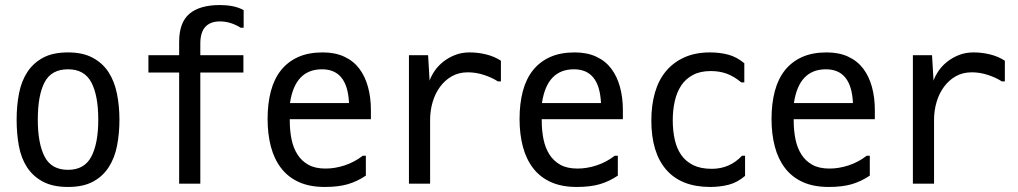

<svg xmlns="http://www.w3.org/2000/svg" viewBox="-20 -745 4040 762"><path d="M250 -3Q190 -3 150.5 -24Q111 -45 87.5 -81Q64 -117 55 -165.5Q46 -214 46 -270Q46 -326 55.5 -374.5Q65 -423 88.5 -459Q112 -495 151 -516Q190 -537 250 -537Q308 -537 347.5 -516Q387 -495 410.5 -459Q434 -423 444 -374Q454 -325 454 -270Q454 -215 444.5 -166.5Q435 -118 411.5 -81.5Q388 -45 349 -24Q310 -3 250 -3ZM250 -71Q315 -71 342.5 -123.5Q370 -176 370 -270Q370 -366 342.5 -418Q315 -470 250 -470Q184 -470 157 -418.5Q130 -367 130 -270Q130 -176 157 -123.5Q184 -71 250 -71Z M935 -635Q895 -660 853 -660Q815 -660 795 -638.5Q775 -617 775 -572V-526H946V-457H775V-16H691V-457H569V-526H691V-579Q691 -656 732 -690.5Q773 -725 853 -725Q879 -725 902.5 -720.5Q926 -716 947 -705V-635Z M1131 -336H1365V-339Q1358 -470 1258 -470Q1151 -470 1131 -337ZM1261 -537Q1310 -537 1346.5 -520Q1383 -503 1406 -472.5Q1429 -442 1440.5 -400Q1452 -358 1452 -309V-272H1130V-267Q1130 -227 1137 -192.5Q1144 -158 1160.5 -132Q1177 -106 1204 -91Q1231 -76 1272 -76Q1309 -76 1347.5 -88.5Q1386 -101 1420 -127H1432V-48Q1398 -25 1360.5 -14Q1323 -3 1269 -3Q1209 -3 1166 -22.5Q1123 -42 1095.5 -78Q1068 -114 1055 -163.5Q1042 -213 1042 -273Q1042 -334 1055 -383Q1068 -432 1095 -466Q1122 -500 1163 -518.5Q1204 -537 1261 -537Z M1679 -526 1685 -425Q1691 -443 1704.5 -463Q1718 -483 1738.5 -499.5Q1759 -516 1785.5 -526.5Q1812 -537 1844 -537Q1877 -537 1909.5 -529Q1942 -521 1968 -504V-422H1956Q1933 -437 1901 -447.5Q1869 -458 1837 -458Q1801 -458 1773.5 -442.5Q1746 -427 1726.5 -400.5Q1707 -374 1697 -340Q1687 -306 1687 -269V-16H1603V-526Z M2131 -336H2365V-339Q2358 -470 2258 -470Q2151 -470 2131 -337ZM2261 -537Q2310 -537 2346.5 -520Q2383 -503 2406 -472.5Q2429 -442 2440.5 -400Q2452 -358 2452 -309V-272H2130V-267Q2130 -227 2137 -192.5Q2144 -158 2160.5 -132Q2177 -106 2204 -91Q2231 -76 2272 -76Q2309 -76 2347.5 -88.5Q2386 -101 2420 -127H2432V-48Q2398 -25 2360.5 -14Q2323 -3 2269 -3Q2209 -3 2166 -22.5Q2123 -42 2095.5 -78Q2068 -114 2055 -163.5Q2042 -213 2042 -273Q2042 -334 2055 -383Q2068 -432 2095 -466Q2122 -500 2163 -518.5Q2204 -537 2261 -537Z M2937 -127V-47Q2907 -21 2872.5 -12Q2838 -3 2799 -3Q2684 -3 2624.5 -71Q2565 -139 2565 -267Q2565 -328 2579.5 -378Q2594 -428 2623.5 -463Q2653 -498 2696.5 -517.5Q2740 -537 2798 -537Q2837 -537 2870.5 -528Q2904 -519 2934 -494V-418H2922Q2893 -442 2864.5 -452.5Q2836 -463 2801 -463Q2759 -463 2730 -447.5Q2701 -432 2683.5 -405.5Q2666 -379 2658 -343.5Q2650 -308 2650 -268Q2650 -226 2658 -190.5Q2666 -155 2684 -129.5Q2702 -104 2731.5 -89.5Q2761 -75 2805 -75Q2876 -75 2925 -127Z M3131 -336H3365V-339Q3358 -470 3258 -470Q3151 -470 3131 -337ZM3261 -537Q3310 -537 3346.5 -520Q3383 -503 3406 -472.5Q3429 -442 3440.5 -400Q3452 -358 3452 -309V-272H3130V-267Q3130 -227 3137 -192.5Q3144 -158 3160.5 -132Q3177 -106 3204 -91Q3231 -76 3272 -76Q3309 -76 3347.5 -88.5Q3386 -101 3420 -127H3432V-48Q3398 -25 3360.5 -14Q3323 -3 3269 -3Q3209 -3 3166 -22.5Q3123 -42 3095.5 -78Q3068 -114 3055 -163.5Q3042 -213 3042 -273Q3042 -334 3055 -383Q3068 -432 3095 -466Q3122 -500 3163 -518.5Q3204 -537 3261 -537Z M3679 -526 3685 -425Q3691 -443 3704.5 -463Q3718 -483 3738.5 -499.5Q3759 -516 3785.5 -526.5Q3812 -537 3844 -537Q3877 -537 3909.5 -529Q3942 -521 3968 -504V-422H3956Q3933 -437 3901 -447.5Q3869 -458 3837 -458Q3801 -458 3773.5 -442.5Q3746 -427 3726.5 -400.5Q3707 -374 3697 -340Q3687 -306 3687 -269V-16H3603V-526Z"/></svg>

Font: D2Coding
Style: Regular
Weight: 400
Monospace: yes
Designer: Yong-Rak Park; Jeong-Hwan Yoon; Sang-Min Lee;
Foundry: NHN Corporation
Version: Version 1.3.2; Build 20180524